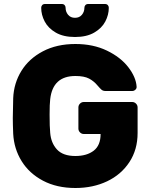

<svg xmlns="http://www.w3.org/2000/svg" viewBox="-20 -930 751 960"><path d="M228 -357Q228 -295 231 -266Q235 -215 265 -182.5Q295 -150 357 -150Q414 -150 448.5 -176.5Q483 -203 483 -260H399Q388 -260 380 -268Q372 -276 372 -287V-393Q372 -404 380 -412Q388 -420 399 -420H641Q652 -420 660 -412Q668 -404 668 -393V-265Q668 -182 627 -119.5Q586 -57 515.5 -23.5Q445 10 357 10Q264 10 195 -26.5Q126 -63 88 -124.5Q50 -186 46 -261Q44 -309 44 -340Q44 -377 46 -439Q49 -514 87 -575.5Q125 -637 194.5 -673.5Q264 -710 357 -710Q446 -710 514.5 -677Q583 -644 621.5 -594Q660 -544 663 -497Q664 -488 657 -481.5Q650 -475 641 -475H508Q495 -475 487.5 -481.5Q480 -488 468 -502Q450 -524 425.5 -537Q401 -550 357 -550Q244 -550 231 -434Q228 -410 228 -357ZM205 -910H289Q298 -910 303 -904.5Q308 -899 308 -891Q308 -871 320.5 -856Q333 -841 355 -841Q377 -841 389.5 -856Q402 -871 402 -891Q402 -899 407 -904.5Q412 -910 421 -910H505Q514 -910 519 -904.5Q524 -899 524 -891Q524 -856 506.5 -822.5Q489 -789 451 -767Q413 -745 355 -745Q297 -745 259 -767Q221 -789 203.5 -822.5Q186 -856 186 -891Q186 -899 191 -904.5Q196 -910 205 -910Z"/></svg>

Font: Rubik
Style: Regular
Weight: 700
Designer: Hubert & Fischer
Foundry: Hubert & Fischer
Version: Version 1.100